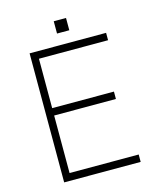

<svg xmlns="http://www.w3.org/2000/svg" viewBox="-122 -918 843 1006"><g transform="rotate(-15 300.0 -415.0)"><path d="M515 -700V-660H140V-392H475V-352H140V-40H515V0H100V-700ZM332.3 -829.6V-763H265.7V-829.6Z"/></g></svg>

Font: Fliege Mono Thin
Style: Regular
Weight: 100
Version: Version 0.020;Glyphs 3.3 (3306)